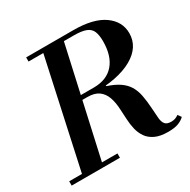

<svg xmlns="http://www.w3.org/2000/svg" viewBox="-170 -913 1070 1082"><g transform="rotate(-30 364.5 -372.0)"><path d="M76 0 240 -754H374L206 0ZM-1 0V-28H313V0ZM623 10Q571 10 538.5 -5.5Q506 -21 488.5 -46.5Q471 -72 463.5 -104Q456 -136 454.5 -169.5Q453 -203 451 -233Q449 -281 436.5 -315.5Q424 -350 397.5 -369Q371 -388 325 -388L448 -392V-388Q496 -372 526 -351.5Q556 -331 573 -303.5Q590 -276 597.5 -238Q605 -200 608 -150Q610 -112 612.5 -85.5Q615 -59 626.5 -45Q638 -31 666 -31Q681 -31 692 -35Q703 -39 714 -47L730 -25Q714 -9 689 0.5Q664 10 623 10ZM195 -388V-416H383Q468 -416 513.5 -468.5Q559 -521 559 -617Q559 -656 549 -680.5Q539 -705 511.5 -716Q484 -727 432 -727H138V-754H444Q575 -754 642.5 -706Q710 -658 710 -582Q710 -492 618.5 -440Q527 -388 359 -388Z"/></g></svg>

Font: Libre Bodoni Medium
Style: Italic
Weight: 500
Italic angle: -13°
Designer: Pablo Impallari, Rodrigo Fuenzalida
Foundry: Impallari Type
Version: Version 2.005;gftools[0.9.23]